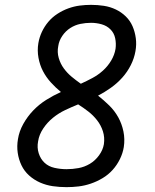

<svg xmlns="http://www.w3.org/2000/svg" viewBox="-20 -763 640 791"><path d="M254 8Q225 8 197.5 4Q170 0 145 -11Q120 -22 100 -40Q80 -58 68.5 -82Q57 -106 53 -133.5Q49 -161 54 -190Q59 -222 76 -252.5Q93 -283 117 -308Q141 -333 170.5 -351.5Q200 -370 231 -384Q209 -402 189.5 -423.5Q170 -445 157 -470Q144 -495 138.5 -525Q133 -555 138 -585Q142 -609 152.5 -631.5Q163 -654 179 -673Q195 -692 216.5 -706Q238 -720 261.5 -728.5Q285 -737 308.5 -740Q332 -743 355 -743Q382 -743 408 -739Q434 -735 457 -724Q480 -713 498 -695.5Q516 -678 526 -655Q536 -632 539.5 -605.5Q543 -579 538 -552Q533 -523 519 -495Q505 -467 484 -443.5Q463 -420 437 -401.5Q411 -383 384 -369Q408 -350 430 -328.5Q452 -307 467 -280Q482 -253 488.5 -221.5Q495 -190 490 -157Q486 -132 474 -107.5Q462 -83 444 -63Q426 -43 402.5 -29Q379 -15 354 -6.5Q329 2 304 5Q279 8 254 8ZM313 -418Q337 -429 360.5 -441.5Q384 -454 404 -472Q424 -490 438 -513.5Q452 -537 456 -562Q459 -584 454.5 -605.5Q450 -627 435 -642Q420 -657 398.5 -663Q377 -669 355 -669Q333 -669 311 -664.5Q289 -660 269.5 -647.5Q250 -635 236.5 -615Q223 -595 220 -573Q215 -548 222 -524Q229 -500 243 -481Q257 -462 275 -447Q293 -432 313 -418ZM254 -66Q279 -66 303.5 -70.5Q328 -75 350 -88Q372 -101 388 -123Q404 -145 408 -169Q412 -197 404 -222Q396 -247 380 -267.5Q364 -288 344 -303.5Q324 -319 302 -333Q275 -322 248.5 -309.5Q222 -297 198.5 -278Q175 -259 158 -233.5Q141 -208 137 -181Q132 -155 139.5 -131.5Q147 -108 163.5 -92.5Q180 -77 204.5 -71.5Q229 -66 254 -66Z"/></svg>

Font: Iosevka Aile
Style: Italic
Weight: 400
Italic angle: -9°
Designer: Belleve Invis
Foundry: Belleve Invis
Version: Version 28.0.1; ttfautohint (v1.8.4)